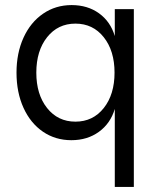

<svg xmlns="http://www.w3.org/2000/svg" viewBox="-20 -536 627 756"><path d="M45 -250Q45 -327 72.5 -387.5Q100 -448 149.5 -482Q199 -516 262 -516Q325 -516 370 -483.5Q415 -451 432 -394V-500H507V200H432V-107Q415 -50 369.5 -17Q324 16 261 16Q198 16 149 -17.5Q100 -51 72.5 -111.5Q45 -172 45 -250ZM277 -57Q346 -57 388.5 -110.5Q431 -164 431 -250Q431 -336 388.5 -389.5Q346 -443 277 -443Q208 -443 165.5 -389.5Q123 -336 123 -250Q123 -164 165.5 -110.5Q208 -57 277 -57Z"/></svg>

Font: MedMera Sans
Style: Regular
Weight: 400
Designer: Kasper Nordkvist
Foundry: UNCUT.wtf
Version: Version 1.300